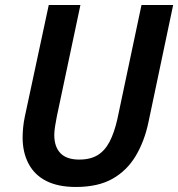

<svg xmlns="http://www.w3.org/2000/svg" viewBox="-20 -734 709 764"><path d="M282 10Q212 10 165 -13.5Q118 -37 94 -82Q70 -127 70 -187Q70 -204 72 -226Q74 -248 79 -271L174 -714H300L206 -270Q202 -250 199 -230.5Q196 -211 196 -197Q196 -150 220.5 -124.5Q245 -99 295 -99Q340 -99 369 -117Q398 -135 416.5 -171Q435 -207 447 -260L543 -714H669L571 -249Q555 -172 520 -113.5Q485 -55 427.5 -22.5Q370 10 282 10Z"/></svg>

Font: Noto Sans Display SemiBold
Style: Italic
Weight: 600
Italic angle: -12°
Designer: Monotype Design Team
Foundry: Monotype Imaging Inc.
Version: Version 2.003